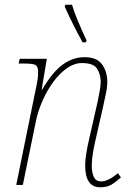

<svg xmlns="http://www.w3.org/2000/svg" viewBox="-20 -786 546 816"><path d="M406 10Q342 10 342 -83Q342 -106 347 -136Q352 -166 360 -200L390 -332Q392 -339 396 -359Q400 -379 404 -401.5Q408 -424 408 -438Q408 -469 393 -493.5Q378 -518 328 -518Q296 -518 265 -496.5Q234 -475 207 -438.5Q180 -402 160.5 -357.5Q141 -313 132 -268L77 0H49L137 -432Q139 -441 140.5 -453.5Q142 -466 142 -479Q142 -503 131.5 -509.5Q121 -516 81 -516H59L64 -536H179L157 -405H159Q203 -480 246.5 -511.5Q290 -543 339 -543Q392 -543 414 -512Q436 -481 436 -438Q436 -415 429.5 -385.5Q423 -356 418 -332L388 -200Q381 -171 375.5 -139Q370 -107 370 -83Q370 -52 379 -33.5Q388 -15 410 -15Q440 -15 481 -50L494 -32Q473 -13 454 -1.5Q435 10 406 10ZM331 -606Q307 -650 290 -684Q273 -718 255 -758L258 -766H286Q294 -738 311.5 -696Q329 -654 348 -614L345 -606Z"/></svg>

Font: Noto Serif Thin
Style: Italic
Weight: 100
Italic angle: -12°
Designer: Monotype Design Team
Foundry: Monotype Imaging Inc.
Version: Version 2.014; ttfautohint (v1.8.4.7-5d5b)